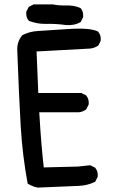

<svg xmlns="http://www.w3.org/2000/svg" viewBox="-20 -850 540 874"><path d="M151.4 3.9Q128.9 -0.5 108.4 -12.7L106 -13.7L105.5 -16.6Q82 -144 74.2 -276.4Q66.4 -408.7 58.6 -620.6Q56.6 -660.2 81.5 -689.5L82 -690.4L83.5 -690.9Q115.7 -707 153.8 -709Q190.9 -710.9 290 -717.8Q391.1 -724.6 425.8 -706.5L426.8 -706.1L427.2 -705.1Q434.1 -697.3 436.8 -687.3Q439.5 -677.2 438.5 -665.5V-664.6L438 -663.6L428.2 -644L427.2 -642.6L425.8 -641.6Q409.2 -630.9 390.1 -628.9L146.5 -615.7L154.3 -426.8H348.6H350.1L351.1 -426.3L370.6 -416.5L372.1 -416L372.6 -415Q385.7 -399.4 383.8 -375.5V-374.5L383.3 -373.5L373.5 -354L372.6 -352.5L371.6 -351.6Q356.9 -340.8 339.4 -338.9H338.9H158.7Q164.1 -247.6 168.9 -193.4Q173.3 -140.1 179.2 -87.9L334.5 -91.8L389.2 -97.7H390.6L392.1 -97.2L411.6 -87.4L413.1 -86.9L413.6 -85.9Q426.8 -70.3 424.8 -46.4V-45.4L424.3 -44.4L414.6 -24.9L413.6 -22.9L411.6 -22Q379.4 -5.9 339.4 -3.9L152.8 3.9H151.9ZM277.8 -736.3Q235.8 -742.2 194.3 -741.2Q187.5 -741.2 180.4 -741.5Q173.3 -741.7 166.3 -742.2Q159.2 -742.7 152.6 -743.9Q146 -745.1 139.4 -746.6Q132.8 -748 126.2 -750Q119.6 -752 113.3 -754.4L111.8 -754.9L110.8 -755.9Q104 -763.7 101.3 -773.7Q98.6 -783.7 99.6 -795.4V-796.4L100.1 -797.4L109.9 -816.9L110.8 -818.8L112.8 -819.8L132.3 -829.6L133.3 -830.1H134.8H218.8H219.2H219.7Q248.5 -824.2 281.7 -825.2Q316.4 -826.2 345.2 -814L346.2 -813.5L347.2 -812.5Q354 -804.7 356.7 -794.7Q359.4 -784.7 358.4 -772.9V-772L357.9 -771L348.1 -751.5L347.2 -749.5L345.7 -749Q316.9 -732.4 277.8 -736.3Z"/></svg>

Font: NaikaiFont
Style: SemiBold
Weight: 600
Version: Version 1.89